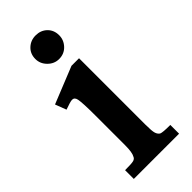

<svg xmlns="http://www.w3.org/2000/svg" viewBox="-203 -646 684 684"><g transform="rotate(-45 139.0 -304.5)"><path d="M139 -609Q165 -609 182 -592.5Q199 -576 199 -550Q199 -526 182 -508Q165 -490 139 -490Q115 -490 97 -508Q79 -526 79 -550Q79 -576 96.5 -592.5Q114 -609 139 -609ZM191 -442V-107Q191 -75 194.5 -64Q198 -53 206 -48Q214 -44 253 -44V0H25V-44Q58 -44 67.5 -46.5Q77 -49 80 -57Q88 -70 88 -107V-255Q88 -321 84 -340Q81 -355 69 -355Q64 -355 54 -352Q44 -349 30 -344L14 -386L153 -442Z"/></g></svg>

Font: New Athena Unicode
Style: Bold
Weight: 700
Designer: J. Rusten 1997; rev. by R. Hancock 2001, 2002, rev. by D. Mastronarde 2002-2021
Foundry: Society for Classical Studies (formerly American Philological Association)
Version: Version 5.008